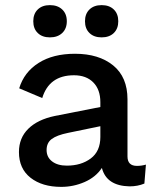

<svg xmlns="http://www.w3.org/2000/svg" viewBox="-20 -720 610 750"><path d="M223 -591Q205 -574 175 -574Q145 -574 127.5 -591Q110 -608 110 -637Q110 -666 127.5 -683Q145 -700 175 -700Q205 -700 223 -683Q241 -666 241 -637Q241 -608 223 -591ZM424.5 -591Q407 -574 377 -574Q347 -574 329.5 -591Q312 -608 312 -637Q312 -666 329.5 -683Q347 -700 377 -700Q407 -700 424.5 -683Q442 -666 442 -637Q442 -608 424.5 -591ZM515 -72Q533 -72 550 -77L544 -3Q518 8 486 8Q396 6 378 -64Q354 -28 310.5 -9Q267 10 219 10Q145 10 99.5 -25.5Q54 -61 54 -126Q54 -181 90.5 -217Q127 -253 194 -267L372 -302V-321Q372 -370 344.5 -398Q317 -426 269 -426Q172 -426 145 -337L55 -375Q74 -438 130.5 -474Q187 -510 273 -510Q366 -510 422 -464.5Q478 -419 478 -332V-109Q478 -72 515 -72ZM241 -73Q297 -73 334.5 -101Q372 -129 372 -185V-227L246 -201Q202 -192 182 -177Q162 -162 162 -134Q162 -106 183.5 -89.5Q205 -73 241 -73Z"/></svg>

Font: Elaine Sans Medium
Style: Regular
Weight: 500
Designer: Wei Huang
Foundry: Wei Huang
Version: Version 2.001;December 24, 2019;FontCreator 12.0.0.2547 64-b